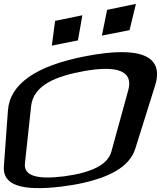

<svg xmlns="http://www.w3.org/2000/svg" viewBox="-62 -959 833 993"><path d="M740 -516C788 -669 667 -723 384 -669C120 -619 -12 -522 -21 -387L-42 -98C-49 -2 48 31 256 6C295 1 333 -5 368 -13C488 -40 607 -89 638 -191ZM371 -591C548 -623 627 -590 602 -495L514 -175C496 -108 413 -66 269 -47C126 -29 60 -51 67 -114L99 -411C112 -520 229 -565 371 -591ZM341 -750 364 -880 223 -851 206 -723ZM608 -803 641 -939 492 -908 465 -775Z"/></svg>

Font: Gamestation Warped
Style: Italic
Weight: 400
Designer: Jonas Hecksher
Foundry: Jonas Hecksher, Playtypeª, e-types AS
Version: Version 1.003